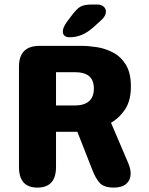

<svg xmlns="http://www.w3.org/2000/svg" viewBox="-20 -822 659 850"><path d="M228 -502.5V-355H310Q352.5 -355 374 -373.8Q395.5 -392.5 395.5 -430Q395.5 -467 374.5 -484.8Q353.5 -502.5 310 -502.5ZM64 -83V-527Q64 -619 155.5 -619H340Q371.5 -619 409 -613.2Q446.5 -607.5 481 -589.2Q515.5 -571 537.5 -535Q559.5 -499 559.5 -438.5Q559.5 -377 534 -338.2Q508.5 -299.5 471.5 -278.5L547.5 -100.5Q552.5 -88.5 555.5 -76.5Q558.5 -64.5 558.5 -54Q558.5 -26 539.5 -8.8Q520.5 8.5 484 8.5Q440 8.5 421 -12.8Q402 -34 387.5 -73L322.5 -238.5H228V-83Q228 8.5 145.5 8.5Q64 8.5 64 -83ZM287.5 -657Q274 -657 266 -663.8Q258 -670.5 258 -682Q258 -700 276 -725L296 -751.5Q318 -781.5 335 -791.8Q352 -802 385.5 -802H409.5Q428 -802 438.5 -793Q449 -784 449 -770.5Q449 -751.5 428 -732.5L392 -700Q365.5 -677 340.5 -667Q315.5 -657 287.5 -657Z"/></svg>

Font: Sono Monospace
Style: Bold
Weight: 700
Designer: Tyler Finck
Foundry: Tyler Finck
Version: Version 2.112